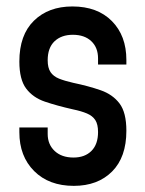

<svg xmlns="http://www.w3.org/2000/svg" viewBox="-20 -578 462 610"><path d="M214.5 12.5Q135.5 12.5 88.5 -34.5Q41.5 -81.5 41.5 -158V-173H131.5V-152.5Q131.5 -119 153.8 -98.2Q176 -77.5 213.5 -77.5Q249.5 -77.5 270.5 -98.5Q291.5 -119.5 291.5 -158.5Q291.5 -183 282.8 -196.5Q274 -210 256.2 -217.5Q238.5 -225 212 -230.5Q161 -242 122.8 -255Q84.5 -268 63 -296.8Q41.5 -325.5 41.5 -382.5Q41.5 -467 87.8 -512.2Q134 -557.5 210 -557.5Q289.5 -557.5 335.5 -511Q381.5 -464.5 381.5 -387.5V-373H291.5V-392.5Q291.5 -427 270 -447.2Q248.5 -467.5 211.5 -467.5Q175 -467.5 153.2 -446.8Q131.5 -426 131.5 -386.5Q131.5 -362.5 140.5 -349Q149.5 -335.5 167.5 -328.2Q185.5 -321 212 -315Q262 -304.5 300 -291.2Q338 -278 359.8 -249.2Q381.5 -220.5 381.5 -162.5Q381.5 -78.5 336 -33Q290.5 12.5 214.5 12.5Z"/></svg>

Font: Mohave Medium
Style: Regular
Weight: 500
Designer: Gumpita Rahayu
Foundry: Tokotype
Version: Version 2.003